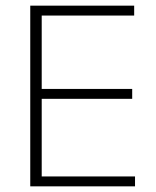

<svg xmlns="http://www.w3.org/2000/svg" viewBox="-20 -659 552 679"><path d="M87 0V-639H127.5V0ZM99.5 0V-35H457.5V0ZM109.5 -309.5V-344.5H447.5V-309.5ZM98.5 -604V-639H454.5V-604Z"/></svg>

Font: Anek Gurmukhi ExtraLight
Style: Regular
Weight: 250
Designer: Sarang Kulkarni (Gurmukhi), Yesha Goshar (Latin)
Foundry: Ek Type
Version: Version 1.003